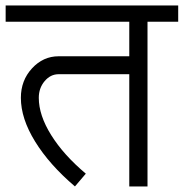

<svg xmlns="http://www.w3.org/2000/svg" viewBox="-33 -670 660 690"><path d="M42 -318.4Q42 -380.9 82 -424.3Q122.1 -467.8 177.7 -467.8H431.6V-591.8H-12.7V-650.4H607.4V-591.8H497.1V0H431.6V-403.3H177.7Q148.4 -403.3 127.4 -378.4Q106.4 -353.5 106.4 -318.4Q106.4 -255.9 150.9 -184.6Q195.3 -113.3 275.4 -45.9L236.3 0Q144.5 -78.1 93.3 -161.1Q42 -244.1 42 -318.4Z"/></svg>

Font: Lohit Marathi
Style: Regular
Weight: 400
Version: 2.94.2